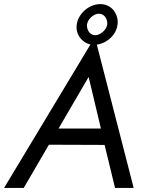

<svg xmlns="http://www.w3.org/2000/svg" viewBox="-45 -918 705 938"><path d="M330 -799C329 -794 329 -789 329 -784C329 -760 340 -732 368 -713C377 -707 386 -703 397 -701L-25 0H71L194 -211L466 -210L517 0H608L428 -700C441 -702 454 -706 466 -712C499 -729 525 -761 529 -797C530 -802 530 -807 530 -812C530 -849 502 -898 445 -898C392 -898 338 -854 330 -799ZM380 -798C384 -827 415 -851 437 -851C438 -851 439 -851 440 -851C464 -850 479 -827 479 -805C479 -803 479 -801 479 -799C476 -771 443 -746 421 -746C420 -746 420 -746 419 -746C395 -747 380 -770 380 -792C380 -794 380 -796 380 -798ZM388 -542 448 -290H241Z"/></svg>

Font: Jost
Style: Italic
Weight: 400
Italic angle: -5°
Version: Version 3.710